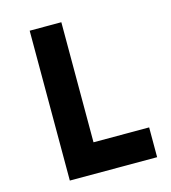

<svg xmlns="http://www.w3.org/2000/svg" viewBox="-117 -895 884 990"><g transform="rotate(-15 325.0 -400.0)"><path d="M133 0V-800H302V-159H599V0Z"/></g></svg>

Font: Martian Mono SemiCondensed
Style: Bold
Weight: 700
Width: 4
Designer: Roman Shamin
Foundry: Evil Martians
Version: Version 1.000